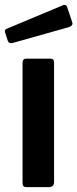

<svg xmlns="http://www.w3.org/2000/svg" viewBox="-30 -772 319 792"><path d="M193 -22V-514C193 -524.7 188.3 -530 179 -530H78C68 -530 63 -524.3 63 -513V-18C63 -11.3 64.3 -6.7 67 -4C69.7 -1.3 74.7 0 82 0H169C177.7 0 183.8 -1.7 187.5 -5C191.2 -8.3 193 -14 193 -22ZM267 -683 247 -743C244.3 -749 240.7 -752 236 -752C234 -752 232.3 -751.7 231 -751L-3 -653C-7.7 -651 -10 -647.7 -10 -643C-10 -641.7 -9.3 -639 -8 -635L2 -604C4.7 -597.3 9 -594 15 -594C18.3 -594 21 -594.3 23 -595L254 -660C264 -663.3 269 -668.3 269 -675Z"/></svg>

Font: Libre Franklin SemiBold
Style: Regular
Weight: 600
Designer: Pablo Impallari, Rodrigo Fuenzalida
Foundry: Impallari Type
Version: Version 1.002; ttfautohint (v1.5)